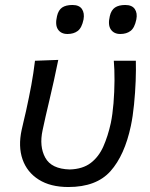

<svg xmlns="http://www.w3.org/2000/svg" viewBox="-20 -740 603 771"><path d="M254.5 11Q182.5 11 135.5 -18.8Q88.5 -48.5 70.5 -100.2Q52.5 -152 67 -218.5Q71.5 -239.5 76 -257.8Q80.5 -276 84.5 -294Q97 -351 105.8 -398.5Q114.5 -446 120.5 -496L214 -499.5Q196.5 -413.5 179 -340.2Q161.5 -267 151 -217Q137 -152 161.8 -106.8Q186.5 -61.5 260 -59.5Q312 -61 344.2 -85.5Q376.5 -110 395 -151.8Q413.5 -193.5 425 -246Q432 -280 435.8 -325.5Q439.5 -371 439.8 -416.5Q440 -462 437 -496H525.5Q526.5 -461 524.8 -414.5Q523 -368 518.2 -320.2Q513.5 -272.5 505.5 -234.5Q480.5 -116.5 423.8 -52.8Q367 11 254.5 11ZM463 -603.5Q437.5 -603.5 425 -621.8Q412.5 -640 421 -675.5Q426.5 -699.5 441.8 -709.8Q457 -720 483 -720Q510 -720 521.2 -703.8Q532.5 -687.5 527.5 -662Q520.5 -628 504.2 -615.8Q488 -603.5 463 -603.5ZM251 -603.5Q225 -603.5 212.8 -621.8Q200.5 -640 209 -675.5Q214.5 -699.5 229.5 -709.8Q244.5 -720 271 -720Q298 -720 309 -703.8Q320 -687.5 315.5 -662Q308.5 -628 292.2 -615.8Q276 -603.5 251 -603.5Z"/></svg>

Font: Commissioner Flair
Style: Italic
Weight: 400
Italic angle: -12°
Designer: Kostas Bartsokas
Foundry: Kostas Bartsokas
Version: Version 1.000; ttfautohint (v1.8.3)